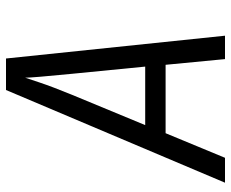

<svg xmlns="http://www.w3.org/2000/svg" viewBox="-85 -685 770 640"><g transform="rotate(-90 300.0 -365.0)"><path d="M94 0H11L320 -730H425L501 0H423L404 -198H176ZM203 -266H398L374 -510Q361 -642 361 -666Q359 -660 345 -618Q331 -576 304 -510Z"/></g></svg>

Font: JetBrains Mono Semi Light
Style: Italic
Weight: 350
Italic angle: -9°
Monospace: yes
Designer: Philipp Nurullin, Konstantin Bulenkov
Foundry: JetBrains
Version: 2.002